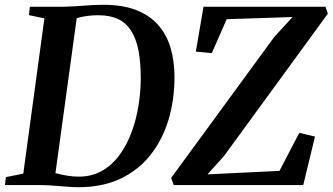

<svg xmlns="http://www.w3.org/2000/svg" viewBox="-32 -771 1386 800"><path d="M92.5 -743H235.5Q277 -744 318.5 -747.5Q360 -751 399.5 -751Q480.5 -751 537 -728.5Q593.5 -706 628.5 -665.2Q663.5 -624.5 679.2 -569.8Q695 -515 695 -451Q695 -354.5 669.8 -271Q644.5 -187.5 594.2 -124.5Q544 -61.5 469.2 -26.2Q394.5 9 296 9Q275.5 9 255 7.5Q234.5 6 214 4.2Q193.5 2.5 173.2 1.2Q153 0 133 0H-11.5L-7.5 -33L65 -47.5L153 -694.5L88.5 -708ZM195 -20.5 173.5 -56.5Q188 -52.5 207.5 -47.5Q227 -42.5 249.8 -38.8Q272.5 -35 296 -35Q351 -35 393.5 -59.5Q436 -84 466.5 -126Q497 -168 516.5 -221Q536 -274 545.2 -331.8Q554.5 -389.5 554.5 -444.5Q554.5 -512 544.8 -561.5Q535 -611 514 -643.5Q493 -676 459.5 -691.8Q426 -707.5 378 -707.5Q354.5 -707.5 334.8 -705Q315 -702.5 299.8 -698.5Q284.5 -694.5 275 -691L291 -719.5ZM692 0 681 -29.5 1111.5 -618 1187 -700 912.5 -691 850.5 -549.5 784 -556 816 -743H1324L1334 -714L901 -120.5L832.5 -44.5L1132.5 -59L1215 -217.5L1280.5 -202L1231.5 0Z"/></svg>

Font: Merriweather 72pt SemiBold
Style: Italic
Weight: 600
Italic angle: -7.8°
Version: Version 2.101